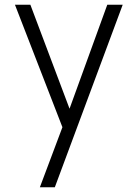

<svg xmlns="http://www.w3.org/2000/svg" viewBox="-20 -529 580 809"><path d="M211 260H148L243 7L43 -509H108L273 -71L432 -509H497Z"/></svg>

Font: SUIT Light
Style: Regular
Weight: 300
Designer: Sunn Youn; Korean Glyphs from Source Han Sans (Sandoll Communications; Soo-young Jang, Joo-yeon Kang)
Foundry: Sunn
Version: Version 1.006